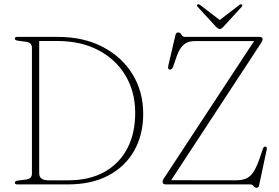

<svg xmlns="http://www.w3.org/2000/svg" viewBox="-20 -875 1326 911"><path d="M50.5 -8.5Q50.5 -16 63.5 -18L105.5 -23.5Q131.5 -27.5 131.5 -51V-648.5Q131.5 -672.5 105 -676.5L64 -682Q50.5 -684 50.5 -691.5Q50.5 -700 62 -700H254Q376 -700 467.2 -652.5Q558.5 -605 609 -522.5Q659.5 -440 659.5 -334.5Q659.5 -237.5 617.8 -162Q576 -86.5 496 -43.2Q416 0 301 0H62Q50.5 0 50.5 -8.5ZM304 -19.5Q404 -19.5 475 -59Q546 -98.5 583.8 -170.2Q621.5 -242 621.5 -339Q621.5 -439 575.8 -516Q530 -593 447 -636.8Q364 -680.5 251 -680.5H166V-52.5Q166 -19.5 209.5 -19.5ZM1217.5 -669 792 -20 1097.5 -19.5Q1127 -19.5 1146.2 -27.2Q1165.5 -35 1180.2 -55.8Q1195 -76.5 1209.5 -116.5L1228 -170.5Q1232 -180.5 1239.5 -179.5Q1248 -178 1245.5 -165.5L1209.5 4Q1207.5 16 1197.5 16Q1189 16 1183.2 8Q1177.5 0 1167.5 0H767Q751.5 0 751.5 -12.5Q751.5 -18.5 754.2 -23.2Q757 -28 760.5 -33L1185.5 -680H902Q872.5 -680 852.8 -664Q833 -648 819.5 -611L801.5 -559Q795.5 -543 784.5 -545Q775 -546.5 778.5 -563L812.5 -709Q815.5 -721 825.5 -721Q835.5 -721 841 -710.5Q846.5 -700 856.5 -700H1210.5Q1226 -700 1226 -689Q1226 -681.5 1217.5 -669ZM1040.5 -748.5Q1030.5 -737.5 1023 -737.5Q1015 -737.5 1004.5 -748.5L918 -842.5Q911.5 -849.5 917.5 -854Q922 -857 930 -851L1022.5 -780L1115 -851Q1123 -857 1127.5 -854Q1133 -850 1126.5 -842.5Z"/></svg>

Font: Fraunces 72pt S050 Thin
Style: Regular
Weight: 100
Version: Version 1.000; ttfautohint (v1.8.3)